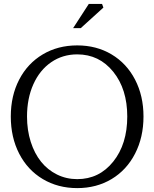

<svg xmlns="http://www.w3.org/2000/svg" viewBox="-20 -947 789 982"><path d="M375 -30.8Q487.3 -30.8 559.1 -120.4Q630.9 -210 630.9 -351.1Q630.9 -491.2 559.1 -580.1Q487.3 -668.9 375 -668.9Q300.3 -668.9 241.7 -628.7Q183.1 -588.4 150.6 -515.9Q118.2 -443.4 118.2 -351.1Q118.2 -281.2 137.2 -221.7Q156.2 -162.1 189.9 -120.1Q223.6 -78.1 271.5 -54.4Q319.3 -30.8 375 -30.8ZM35.2 -351.1Q35.2 -457 78.1 -539.8Q121.1 -622.6 198.5 -668.7Q275.9 -714.8 375 -714.8Q473.6 -714.8 550.8 -668.7Q627.9 -622.6 670.9 -539.6Q713.9 -456.5 713.9 -351.1Q713.9 -245.1 670.9 -161.4Q627.9 -77.6 550.8 -31.2Q473.6 15.1 375 15.1Q276.4 15.1 198.7 -31.2Q121.1 -77.6 78.1 -161.1Q35.2 -244.6 35.2 -351.1ZM354 -803.2 434.1 -926.8H502L508.8 -908.2L393.1 -803.2Z"/></svg>

Font: LT Superior Serif
Style: Regular
Weight: 400
Designer: Daniel Lyons
Foundry: LyonsType
Version: Version 2.120;FEAKit 1.0